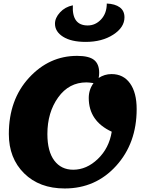

<svg xmlns="http://www.w3.org/2000/svg" viewBox="-20 -1041 813 1086"><path d="M465 -804Q383 -804 337 -833Q291 -862 291 -907Q291 -940 319.5 -971Q348 -1002 392 -1011Q386 -897 476 -897Q520 -897 552 -931.5Q584 -966 584 -1021Q631 -1019 657.5 -999.5Q684 -980 684 -943Q684 -886 620.5 -845Q557 -804 465 -804ZM346 25Q203 25 116.5 -60.5Q30 -146 30 -283Q30 -477 144 -601Q258 -725 416 -725Q483 -725 512 -702Q541 -679 541 -629Q541 -614 538 -600Q571 -622 611 -622Q678 -622 715.5 -569.5Q753 -517 753 -424Q753 -231 637 -103Q521 25 346 25ZM248 -283Q248 -185 287 -133Q326 -81 394 -81Q470 -81 533.5 -142Q597 -203 612 -296Q482 -356 482 -487Q482 -534 509 -571Q481 -575 469 -575Q370 -575 309 -490Q248 -405 248 -283Z"/></svg>

Font: Lemonada
Style: Bold
Weight: 700
Designer: Mohamed Gaber (Arabic), Eduardo Tunni (Latin)
Foundry: Kief Type Foundry
Version: Version 4.004